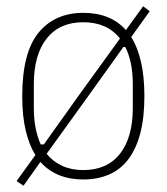

<svg xmlns="http://www.w3.org/2000/svg" viewBox="-20 -561 532 613"><path d="M246 12Q159 12 109 -44L55 32L33 17L93 -66Q73 -98 62 -144.5Q51 -191 51 -254Q51 -393 103 -456.5Q155 -520 246 -520Q333 -520 382 -465L437 -541L458 -525L399 -443Q419 -411 430 -364Q441 -317 441 -254Q441 -184 427.5 -134Q414 -84 389 -51.5Q364 -19 327.5 -3.5Q291 12 246 12ZM120 -100 232 -257 363 -438Q322 -490 246 -490Q170 -490 129 -438Q88 -386 88 -292V-216Q88 -149 110 -100ZM129 -70Q149 -45 178.5 -31.5Q208 -18 246 -18Q322 -18 363 -70Q404 -122 404 -216V-292Q404 -364 380 -411H374L263 -256Z"/></svg>

Font: IBM Plex Sans Condensed ExtraLight
Style: Regular
Weight: 200
Width: 3
Designer: Mike Abbink, Paul van der Laan, Pieter van Rosmalen
Foundry: Bold Monday
Version: Version 1.3